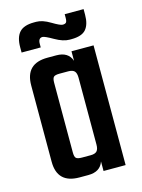

<svg xmlns="http://www.w3.org/2000/svg" viewBox="-101 -696 561 756"><g transform="rotate(-15 180.0 -318.0)"><path d="M226 -488H316V0H226V-39Q213 0 164 0H128Q38 0 38 -88V-399Q38 -488 128 -488H164Q213 -488 226 -449ZM158 -73H193Q211 -73 218.5 -81Q226 -89 226 -108V-380Q226 -399 218.5 -407Q211 -415 193 -415H158Q140 -415 134 -409.5Q128 -404 128 -386V-102Q128 -84 134 -78.5Q140 -73 158 -73ZM113 -549V-534H35V-556Q35 -596 53 -616Q71 -636 113 -636H122Q147 -636 178.5 -617Q210 -598 220 -598Q230 -598 234 -602.5Q238 -607 238 -622V-636H315V-613Q315 -574 298 -554Q281 -534 238 -534H231Q205 -534 172 -553Q139 -572 130 -572Q113 -572 113 -549Z"/></g></svg>

Font: Teko Regular
Style: Regular
Weight: 400
Designer: Manushi Parikh, Jonny Pinhorn
Foundry: Indian Type Foundry
Version: Version 1.105;PS 1.0;hotconv 1.0.78;makeotf.lib2.5.61930; tt